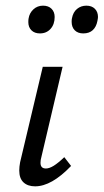

<svg xmlns="http://www.w3.org/2000/svg" viewBox="-20 -652 366 678"><path d="M48 -50Q48 -63 51 -79L131 -416H201L126 -97Q123 -87 123 -77Q123 -57 142 -57Q154 -57 169.5 -66.5Q185 -76 207 -97L231 -66Q162 6 104 6Q78 6 63 -8Q48 -22 48 -50ZM80 -574Q80 -583 81 -587Q84 -606 98 -619Q112 -632 132 -632Q151 -632 162 -621Q173 -610 173 -592Q173 -566 158.5 -550Q144 -534 121 -534Q102 -534 91 -545Q80 -556 80 -574ZM233 -575Q233 -583 234 -587Q238 -609 252 -620.5Q266 -632 285 -632Q304 -632 315 -621Q326 -610 326 -592Q326 -588 324 -578Q320 -557 307.5 -545.5Q295 -534 274 -534Q255 -534 244 -545Q233 -556 233 -575Z"/></svg>

Font: Ysabeau Medium
Style: Italic
Weight: 500
Italic angle: -12°
Designer: Christian Thalmann (Catharsis Fonts)
Version: Version 0.003